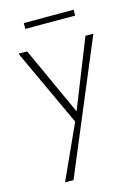

<svg xmlns="http://www.w3.org/2000/svg" viewBox="-126 -626 718 986"><g transform="rotate(-15 233.0 -133.5)"><path d="M232 16 34 -411H80L253 -32ZM390 -411H432L139 289H94L234 -19ZM101 -525V-556H366V-525Z"/></g></svg>

Font: Ysabeau Office ExtraLight
Style: Regular
Weight: 250
Designer: Christian Thalmann (Catharsis Fonts)
Version: Version 2.001;gftools[0.9.30]; featfreeze: tnum,lnum,ss02